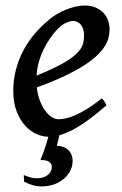

<svg xmlns="http://www.w3.org/2000/svg" viewBox="-20 -477 443 698"><path d="M244.1 107.9Q244.1 133.8 228.5 155.3Q212.9 176.8 187.7 188.7Q162.6 200.7 130.9 200.7Q99.1 200.7 67.4 183.1L66.4 159.2Q90.3 169.9 109.1 170.9Q127.9 171.9 141.1 166.3Q154.3 160.6 161.4 150.9Q168.5 141.1 168.5 129.9Q168.5 117.7 157.7 110.8Q147 104 127 105Q133.8 87.4 138.9 73.7Q144 60.1 147.9 47.6Q151.9 35.2 154.8 23.4L155.8 20H153.8Q136.2 20 114.5 11Q92.8 2 73.7 -17.8Q54.7 -37.6 41.5 -69.6Q28.3 -101.6 28.3 -147.9Q28.3 -186 37.6 -222.4Q46.9 -258.8 64.2 -292Q81.5 -325.2 106.7 -354.7Q131.8 -384.3 163.6 -409.7Q174.3 -418.5 189 -427Q203.6 -435.5 220.2 -442.1Q236.8 -448.7 254.2 -452.9Q271.5 -457 288.1 -457Q311 -457 328.1 -449.5Q345.2 -441.9 356.4 -429.7Q367.7 -417.5 373 -402.1Q378.4 -386.7 378.4 -371.1Q378.4 -357.4 375.2 -342.5Q372.1 -327.6 362.3 -311.3Q352.5 -294.9 334.5 -277.1Q316.4 -259.3 287.1 -240.2Q257.8 -221.2 215.3 -200.9Q172.9 -180.7 113.8 -159.2Q116.7 -133.3 124.8 -111.8Q132.8 -90.3 143.8 -75.2Q154.8 -60.1 167.5 -51.8Q180.2 -43.5 192.9 -43.5Q203.1 -43.5 218 -46.4Q232.9 -49.3 252.2 -57.6Q271.5 -65.9 295.9 -80.8Q320.3 -95.7 349.6 -119.1Q352.5 -117.7 355.2 -114.3Q357.9 -110.8 360.4 -106.9Q362.8 -103 364.3 -99.6L367.2 -94.2Q327.1 -59.6 295.9 -37.4Q264.6 -15.1 239.3 -2.4Q215.3 9.3 195.8 14.6Q193.8 22.9 192.4 29.8Q189.5 42.5 186.5 52.7Q213.4 53.7 228.8 68.8Q244.1 84 244.1 107.9ZM192.4 -374.5Q177.7 -359.9 164.1 -340.6Q150.4 -321.3 139.4 -299.1Q128.4 -276.9 121.3 -252.2Q114.3 -227.5 112.8 -202.1Q171.9 -226.1 206.3 -245.4Q240.7 -264.6 258.3 -282Q275.9 -299.3 280.8 -315.2Q285.6 -331.1 285.6 -348.1Q285.6 -361.8 282.2 -371.8Q278.8 -381.8 272.9 -388.4Q267.1 -395 259.8 -397.9Q252.4 -400.9 244.6 -400.9Q236.8 -400.9 221.4 -394.5Q206.1 -388.2 192.4 -374.5Z"/></svg>

Font: Gentium Book Basic
Style: Italic
Weight: 400
Italic angle: -8°
Designer: J. Victor Gaultney and Annie Olsen
Foundry: SIL International
Version: Version 1.102; 2013; Maintenance release